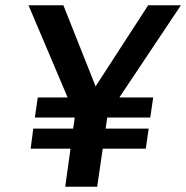

<svg xmlns="http://www.w3.org/2000/svg" viewBox="-20 -707 705 727"><path d="M227 0H348L369 -144H532L543 -220H380L386 -262H549L560 -338H432L665 -687H541L342 -380L220 -687H88L236 -338H123L112 -262H263L257 -220H106L96 -144H247Z"/></svg>

Font: Ronzino Medium
Style: Italic
Weight: 500
Italic angle: -7.99998°
Designer: Nunzio Mazzaferro
Foundry: Collletttivo
Version: Version 1.000;Glyphs 3.3 (3337)